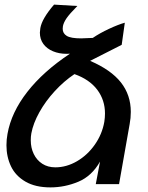

<svg xmlns="http://www.w3.org/2000/svg" viewBox="-20 -799 640 833"><path d="M8 -169Q8 -193.5 12.5 -218Q29 -311.5 98.5 -400.5Q168 -489.5 283.5 -566Q278.5 -565.5 269 -565.5Q236.5 -565.5 210 -576.5Q183.5 -587.5 168.2 -608.2Q153 -629 153 -657.5Q153 -663 155 -677Q162 -718 214.5 -779L315.5 -773Q281 -738 268.5 -719.5Q256 -701 253 -685.5Q252 -677.5 252 -674Q252 -654 269.8 -643.2Q287.5 -632.5 332 -632.5L382.5 -634.5Q413.5 -655.5 453.2 -674Q493 -692.5 521.5 -700.5L508 -604.5L371 -535Q461.5 -496 504.5 -441.5Q547.5 -387 547.5 -313.5Q547.5 -287 542.5 -260.5L496.5 0H395.5L414 -98Q378.5 -35 319.8 -10.5Q261 14 199 14Q133.5 14 90.5 -11Q47.5 -36 27.8 -77.2Q8 -118.5 8 -169ZM113.5 -190.5Q113.5 -157.5 126.5 -130.8Q139.5 -104 163.5 -88.5Q187.5 -73 220 -73Q268.5 -73 314 -99.5Q359.5 -126 391.2 -171.2Q423 -216.5 432.5 -270Q435.5 -289 435.5 -306.5Q435.5 -365 401.8 -409.8Q368 -454.5 303 -477.5Q257.5 -447 217.5 -403.5Q177.5 -360 150.8 -312Q124 -264 116 -220.5Q113.5 -207.5 113.5 -190.5Z"/></svg>

Font: JuliaMono MediumItalic
Style: Regular
Weight: 500
Italic angle: -9°
Monospace: yes
Designer: cormullion
Foundry: corm
Version: Version 0.049; ttfautohint (v1.8.4)